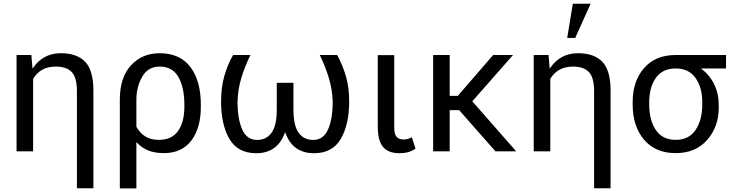

<svg xmlns="http://www.w3.org/2000/svg" viewBox="-20 -830 4009 1053"><path d="M151.9 -528.3 158.2 -455.6 159.7 -455.1Q185.5 -494.6 224.1 -516.4Q262.7 -538.1 314 -538.1Q401.9 -538.1 447 -491.2Q492.2 -444.3 492.2 -332.5V202.6H401.9V-330.6Q401.9 -404.3 373.5 -434.6Q345.2 -464.8 286.6 -464.8Q241.7 -464.8 211.2 -447.3Q180.7 -429.7 161.6 -397.5V0H70.8V-528.3Z M1081.5 -244.6Q1081.5 -127.4 1029.1 -58.8Q976.6 9.8 878.9 9.8Q829.1 9.8 792.2 -5.1Q755.4 -20 728 -50.8V203.1H637.2V-282.2H637.7L637.2 -283.2Q637.2 -405.8 698.5 -471.9Q759.8 -538.1 855.5 -538.1Q967.3 -538.1 1024.4 -462.2Q1081.5 -386.2 1081.5 -254.9ZM991.2 -254.9Q991.2 -349.6 958.7 -407.2Q926.3 -464.8 855.5 -464.8Q791.5 -464.8 759.8 -408.9Q728 -353 728 -282.2V-134.8Q747.6 -100.1 777.1 -81.5Q806.6 -63 852.1 -63Q922.9 -63 957 -112.5Q991.2 -162.1 991.2 -244.6Z M1353.5 -528.3Q1320.8 -461.4 1302.5 -399.2Q1284.2 -336.9 1282.7 -272.9Q1282.7 -178.2 1308.1 -120.4Q1333.5 -62.5 1390.1 -62.5Q1440.4 -62.5 1469.2 -101.8Q1498 -141.1 1498 -230V-376H1589.4V-230Q1589.4 -141.1 1617.9 -101.8Q1646.5 -62.5 1697.3 -62.5Q1753.4 -62.5 1779.1 -120.1Q1804.7 -177.7 1804.7 -272.9Q1802.7 -336.9 1784.4 -399.2Q1766.1 -461.4 1733.9 -528.3H1829.1Q1858.9 -474.1 1877 -412.4Q1895 -350.6 1895 -272.9Q1895 -147 1849.1 -68.4Q1803.2 10.3 1702.1 10.3Q1643.1 10.3 1603.5 -18.3Q1564 -46.9 1544.4 -104H1543Q1522.9 -46.9 1483.4 -18.3Q1443.8 10.3 1385.3 10.3Q1283.7 10.3 1238 -68.4Q1192.4 -147 1192.4 -272.9Q1192.4 -350.6 1210.2 -412.8Q1228 -475.1 1258.3 -528.3Z M2142.1 -527.8V-131.3Q2142.1 -92.8 2155.5 -78.9Q2168.9 -64.9 2193.4 -64.9Q2205.6 -64.9 2216.8 -68.1Q2228 -71.3 2238.8 -77.1L2258.8 -14.6Q2236.8 0 2216.3 5.1Q2195.8 10.3 2170.4 10.3Q2110.4 10.3 2081.1 -23.7Q2051.8 -57.6 2051.8 -136.2V-527.8Z M2498 -226.1H2446.3V0H2355.5V-528.3H2446.3V-304.2H2490.7L2684.6 -528.3H2793.5L2570.3 -274.4L2811 0H2697.3Z M2988.3 -528.3 2994.6 -455.6 2996.1 -455.1Q3022 -494.6 3060.5 -516.4Q3099.1 -538.1 3150.4 -538.1Q3238.3 -538.1 3283.4 -491.2Q3328.6 -444.3 3328.6 -332.5V202.6H3238.3V-330.6Q3238.3 -404.3 3210 -434.6Q3181.6 -464.8 3123 -464.8Q3078.1 -464.8 3047.6 -447.3Q3017.1 -429.7 2998 -397.5V0H2907.2V-528.3ZM3121.6 -809.6H3219.2L3134.8 -622.1H3090.8Z M3961.9 -454.6H3826.7L3826.2 -453.1Q3872.6 -418 3897.2 -367.2Q3921.9 -316.4 3921.9 -251.5V-240.2Q3921.9 -134.8 3858.4 -62.5Q3794.9 9.8 3686 9.8Q3574.7 9.8 3512.2 -64Q3449.7 -137.7 3449.7 -257.8V-269.5Q3449.7 -384.8 3512.2 -456.5Q3574.7 -528.3 3685.1 -528.3H3961.9ZM3540.5 -257.8Q3540.5 -171.4 3576.7 -117.2Q3612.8 -63 3686 -63Q3758.3 -63 3794.9 -117.4Q3831.5 -171.9 3831.5 -257.8V-269.5Q3831.5 -350.1 3794.7 -402.3Q3757.8 -454.6 3685.1 -454.6H3684.6Q3612.3 -454.1 3576.4 -402.1Q3540.5 -350.1 3540.5 -269.5Z"/></svg>

Font: Roboto Web
Style: Regular
Weight: 400
Designer: Google
Version: Version 1.200310; 2013